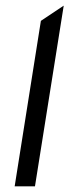

<svg xmlns="http://www.w3.org/2000/svg" viewBox="-20 -661 246 681"><path d="M32 0H104L206 -641L125 -587Z"/></svg>

Font: Charger Pro
Style: NarObl
Weight: 400
Designer: Jasper
Foundry: Cannot Into Space Fonts
Version: Version 1.09